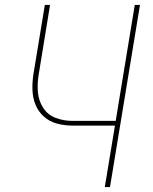

<svg xmlns="http://www.w3.org/2000/svg" viewBox="-20 -755 616 775"><path d="M403 0H424L545 -735H524L447 -267H273Q237 -267 205 -279Q173 -291 154.5 -319.5Q136 -348 133 -383Q130 -418 136 -453L182 -735H161L115 -456Q110 -424 111 -392Q112 -360 123.5 -332Q135 -304 157.5 -284Q180 -264 210.5 -256Q241 -248 273 -248H444Z"/></svg>

Font: Iosevka Sparkle Thin Oblique
Style: Regular
Weight: 100
Italic angle: -9°
Designer: Belleve Invis
Foundry: Belleve Invis
Version: Version 4.5.0; ttfautohint (v1.8.3)